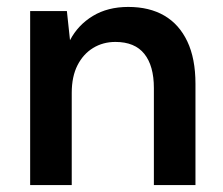

<svg xmlns="http://www.w3.org/2000/svg" viewBox="-20 -534 643 554"><path d="M67 0V-502H173L182 -418Q205 -462 248 -488Q291 -514 350 -514Q411 -514 454 -489Q497 -464 520.5 -414.5Q544 -365 544 -292V0H424V-280Q424 -344 396.5 -378.5Q369 -413 313 -413Q277 -413 248.5 -395.5Q220 -378 203.5 -345.5Q187 -313 187 -266V0Z"/></svg>

Font: DM Sans 16pt SemiBold
Style: Regular
Weight: 600
Version: Version 4.004;gftools[0.9.30]